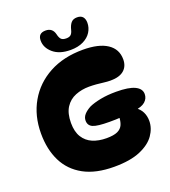

<svg xmlns="http://www.w3.org/2000/svg" viewBox="-165 -1048 1041 1178"><g transform="rotate(-20 355.5 -459.0)"><path d="M533 -261Q507 -259 485.5 -258.5Q464 -258 444 -258Q365 -258 336.5 -270.5Q308 -283 308 -315Q308 -337 323.5 -354.5Q339 -372 367 -387Q396 -400 441 -409Q486 -418 544 -418Q626 -418 665.5 -399Q705 -380 705 -345Q705 -316 682.5 -296Q660 -276 609 -270ZM621 -284Q650 -264 662.5 -238Q675 -212 675 -181Q675 -133 644.5 -89Q614 -45 548.5 -17Q483 11 378 11Q258 11 179.5 -32Q101 -75 62.5 -152.5Q24 -230 24 -334Q24 -450 75.5 -539.5Q127 -629 220.5 -679.5Q314 -730 441 -730Q544 -730 599 -693.5Q654 -657 654 -590Q654 -545 624.5 -519.5Q595 -494 537 -494Q516 -494 493 -497Q470 -500 446.5 -502Q423 -504 399 -504Q351 -504 309.5 -487.5Q268 -471 243.5 -433Q219 -395 219 -332Q219 -275 241.5 -239Q264 -203 303 -186.5Q342 -170 393 -170Q440 -170 465 -181.5Q490 -193 500 -216Q510 -239 510 -273Q510 -284 508.5 -297Q507 -310 503 -323ZM371 -754Q299 -754 258 -789Q217 -824 217 -871Q217 -919 266 -919Q311 -919 322 -874Q327 -851 337 -840.5Q347 -830 370 -830Q390 -830 400 -839Q410 -848 415 -868Q422 -897 435.5 -913Q449 -929 475 -929Q500 -929 512 -915Q524 -901 524 -876Q524 -844 506.5 -816Q489 -788 454.5 -771Q420 -754 371 -754Z"/></g></svg>

Font: DynaPuff SemiBold
Style: Regular
Weight: 600
Designer: Toshi Omagari, Jennifer Daniel
Foundry: Google Fonts
Version: Version 2.000